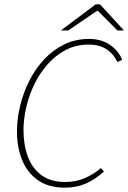

<svg xmlns="http://www.w3.org/2000/svg" viewBox="-20 -851 590 883"><path d="M278 12Q204 12 155 -22Q106 -56 82 -114.5Q58 -173 58 -246Q58 -304 72.5 -364Q87 -424 114.5 -479Q142 -534 182.5 -577.5Q223 -621 275 -646.5Q327 -672 390 -672Q446 -672 486 -644.5Q526 -617 542 -576L520 -566Q502 -604 469 -625Q436 -646 388 -646Q330 -646 283 -621.5Q236 -597 199.5 -556Q163 -515 138 -463.5Q113 -412 100.5 -357Q88 -302 88 -252Q88 -185 108 -131Q128 -77 170.5 -45.5Q213 -14 280 -14Q328 -14 369 -31.5Q410 -49 444 -78L458 -62Q418 -26 375 -7Q332 12 278 12ZM260 -711 420 -831H440L550 -711H520L430 -801H426L294 -711Z"/></svg>

Font: Source Sans 3 VF
Style: Italic
Weight: 200
Italic angle: -11°
Designer: Paul D. Hunt
Foundry: Adobe Systems Incorporated
Version: Version 3.042;hotconv 1.0.118;makeotfexe 2.5.65603